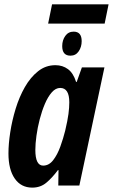

<svg xmlns="http://www.w3.org/2000/svg" viewBox="-20 -856 521 886"><path d="M128.9 9.8Q77.1 9.8 48.1 -32Q19 -73.7 19 -147.9Q19 -191.9 27.3 -245.8Q35.6 -299.8 52.2 -354.2Q68.8 -408.7 94.7 -454.1Q120.6 -499.5 155.8 -527.3Q190.9 -555.2 235.8 -555.2Q269 -555.2 293.7 -536.9Q318.4 -518.6 331.1 -478H334L357.9 -544.9H461.9L346.2 0H249L250 -70.8H247.1Q220.7 -35.2 193.6 -12.7Q166.5 9.8 128.9 9.8ZM179.2 -91.8Q206.1 -91.8 225.6 -117.2Q245.1 -142.6 258.5 -179.9Q272 -217.3 280.8 -252.9Q292 -300.3 295.9 -330.1Q299.8 -359.9 299.8 -383.8Q299.8 -450.2 257.8 -450.2Q236.8 -450.2 219 -429.9Q201.2 -409.7 187.3 -377Q173.3 -344.2 163.3 -305.7Q153.3 -267.1 148.2 -229.7Q143.1 -192.4 143.1 -164.1Q143.1 -91.8 179.2 -91.8ZM202.1 -747.1 220.2 -835.9H481L462.9 -747.1ZM305.2 -599.1Q267.1 -599.1 267.1 -643.1Q267.1 -670.4 281.2 -690.2Q295.4 -710 319.8 -710Q356.9 -710 356.9 -666Q356.9 -639.6 343.3 -619.4Q329.6 -599.1 305.2 -599.1Z"/></svg>

Font: Open Sans Condensed
Style: Bold Italic
Weight: 700
Width: 3
Italic angle: -12°
Designer: Monotype Design Team
Foundry: Monotype Imaging Inc.
Version: Version 3.003; ttfautohint (v1.8.4)